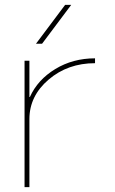

<svg xmlns="http://www.w3.org/2000/svg" viewBox="-20 -770 472 790"><path d="M153 -590H128L248 -750H273ZM101 -371H103Q135 -442 207.5 -486Q280 -530 371 -530V-510Q259 -510 180 -442.5Q101 -375 101 -280V0H81V-520H101Z"/></svg>

Font: Mplus 1p Thin
Style: Regular
Weight: 250
Version: Version 1.061